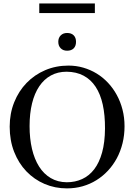

<svg xmlns="http://www.w3.org/2000/svg" viewBox="-20 -1048 763 1084"><path d="M683.1 -335Q683.1 -285.2 671.9 -239.5Q660.6 -193.8 639.9 -155Q619.1 -116.2 589.8 -84.7Q560.5 -53.2 524.4 -30.8Q488.3 -8.3 446.3 3.7Q404.3 15.6 357.9 15.6Q290.5 15.6 231.7 -9.5Q172.9 -34.7 128.9 -80.6Q85 -126.5 59.8 -190.7Q34.7 -254.9 34.7 -333Q34.7 -407.2 60.1 -470.5Q85.4 -533.7 130.1 -579.8Q174.8 -626 235.4 -651.9Q295.9 -677.7 366.7 -677.7Q410.2 -677.7 450.4 -666Q490.7 -654.3 525.9 -632.8Q561 -611.3 589.8 -580.6Q618.7 -549.8 639.4 -511.7Q660.2 -473.6 671.6 -429.2Q683.1 -384.8 683.1 -335ZM572.8 -322.3Q573.2 -397.9 560.1 -457.5Q546.9 -517.1 519.8 -558.1Q492.7 -599.1 451.9 -620.8Q411.1 -642.6 356 -643.1Q306.2 -643.1 267.3 -621.8Q228.5 -600.6 201.7 -560.8Q174.8 -521 160.9 -464.1Q147 -407.2 147 -335.9Q147 -265.6 160.6 -207.5Q174.3 -149.4 200.7 -107.7Q227.1 -65.9 266.4 -42.7Q305.7 -19.5 356.9 -19Q404.3 -19 443.8 -37.1Q483.4 -55.2 512 -92.5Q540.5 -129.9 556.4 -187Q572.3 -244.1 572.8 -322.3ZM409.2 -812Q409.2 -788.1 396 -774.9Q382.8 -761.7 358.9 -761.7Q336.4 -761.7 322.8 -775.4Q309.1 -789.1 309.1 -812Q309.1 -834.5 322.8 -848.1Q336.4 -861.8 358.9 -861.8Q382.8 -861.8 396 -848.6Q409.2 -835.4 409.2 -812ZM201.7 -974.1V-1028.3H515.6V-974.1Z"/></svg>

Font: Doulos SIL Eur
Style: Regular
Weight: 400
Designer: Walt Agee, Victor Gaultney, Peter Martin, Debbi Hosken, Becca Hirsbrunner
Foundry: SIL International
Version: Version 5.000